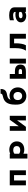

<svg xmlns="http://www.w3.org/2000/svg" viewBox="2987 -3893 1026 7040"><g transform="rotate(-90 3500.0 -373.0)"><path d="M598 -371V64H775V-528H225V64H402V-371Z M1836 -271C1836 -421 1724 -547 1521 -545C1468 -545 1421 -531 1382 -512V-528H1206V120H1382V-27C1422 -8 1470 4 1521 5C1729 8 1836 -111 1836 -271ZM1382 -187V-354C1413 -383 1458 -401 1518 -401C1615 -401 1665 -346 1665 -272C1665 -195 1610 -144 1518 -144C1458 -144 1413 -160 1382 -187Z M2604 64H2775V-528H2630C2598 -487 2481 -322 2445 -273C2429 -251 2414 -230 2401 -210C2395 -200 2392 -200 2392 -214C2392 -226 2395 -277 2395 -297C2396 -343 2396 -490 2396 -528H2225V64H2370C2398 30 2514 -132 2552 -181C2568 -203 2586 -229 2600 -250C2605 -258 2608 -260 2608 -243C2608 -226 2606 -175 2606 -153C2606 -107 2605 36 2604 64Z M3816 -231C3816 -409 3694 -538 3511 -538C3466 -538 3397 -524 3363 -497C3374 -545 3408 -583 3454 -602C3519 -629 3589 -628 3648 -655C3711 -683 3759 -741 3759 -866H3587C3583 -817 3564 -802 3527 -791C3473 -776 3406 -762 3355 -733C3209 -650 3183 -473 3183 -319C3183 -291 3184 -262 3186 -231C3199 -41 3319 80 3500 80C3681 80 3816 -54 3816 -231ZM3647 -231C3647 -136 3587 -74 3500 -74C3412 -74 3351 -136 3351 -231C3351 -336 3409 -391 3500 -391C3589 -391 3647 -326 3647 -231Z M4691 -528V64H4868V-528ZM4652 -136C4652 -306 4512 -339 4410 -339H4306V-528H4132V64H4385C4543 64 4652 21 4652 -136ZM4489 -141C4489 -86 4449 -79 4400 -79H4306V-201H4400C4451 -201 4489 -184 4489 -141Z M5603 -369V64H5780V-528H5254V-294C5254 -176 5233 -41 5164 64H5361C5410 -15 5432 -180 5432 -290V-369Z M6582 28V64H6750C6751 -81 6749 -221 6750 -362C6751 -504 6604 -550 6462 -550C6394 -550 6326 -540 6277 -524V-374C6326 -393 6393 -405 6451 -405C6523 -405 6582 -387 6582 -337V-311C6553 -318 6510 -322 6472 -321C6307 -317 6200 -234 6200 -121C6200 8 6316 86 6469 73C6514 69 6560 51 6582 28ZM6582 -177V-104C6554 -79 6515 -63 6464 -60C6394 -57 6351 -80 6351 -126C6351 -163 6384 -191 6455 -195C6505 -198 6554 -192 6582 -177Z"/></g></svg>

Font: LINE Seed JP_OTF ExtraBold
Style: Regular
Weight: 800
Designer: LY Corporation & Fontrix & Fontworks
Version: Version 1.013